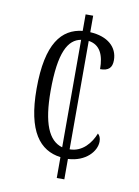

<svg xmlns="http://www.w3.org/2000/svg" viewBox="-82 -769 597 825"><g transform="rotate(10 216.5 -357.0)"><path d="M224 -91V0H257V-89C335 -93 378 -144 378 -186C378 -202 373 -212 365 -219C349 -177 313 -131 257 -131V-604C307 -597 326 -555 326 -493C363 -493 378 -508 378 -541C378 -598 334 -638 257 -642V-714H224V-642C134 -632 72 -562 72 -363C72 -176 133 -103 224 -91ZM224 -603V-134C163 -151 133 -225 133 -364C133 -533 168 -593 224 -603Z"/></g></svg>

Font: Noto Serif Myanmar ExtraCondensed Light
Style: Regular
Weight: 300
Width: 2
Designer: Ben Mitchell and the Monotype Design Team
Foundry: Monotype Imaging Inc.
Version: Version 2.106